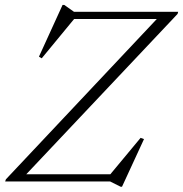

<svg xmlns="http://www.w3.org/2000/svg" viewBox="-32 -722 728 764"><path d="M677 -675 674.5 -666.5 63 -18.5 57 -28.5H407L527.5 -173.5L541 -168.5L453.5 21H448L406 0H-11.5L-8.5 -8.5L601 -656L617 -646.5H263L134 -490L123 -496.5L217 -702.5H223.5L262.5 -675Z"/></svg>

Font: Newsreader 24pt Light
Style: Italic
Weight: 300
Italic angle: -17°
Designer: Hugues Gentile
Foundry: Production Type
Version: Version 1.003